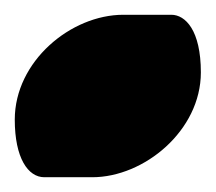

<svg xmlns="http://www.w3.org/2000/svg" viewBox="-60 -240 292 260"><path d="M0 0H65C135 0 212 -63 212 -142C212 -199 191 -220 172 -220H107C36 -220 -40 -157 -40 -78C-40 -26 -22 0 0 0Z"/></svg>

Font: Noto Nastaliq Urdu
Style: Bold
Weight: 700
Designer: Monotype Design Team (Patrick Giasson: type design, Kamal Mansour: OpenType code, Glenda Bellarosa). Updated by Simon Co
Foundry: Monotype Imaging Inc., Simon Cozens
Version: Version 3.009